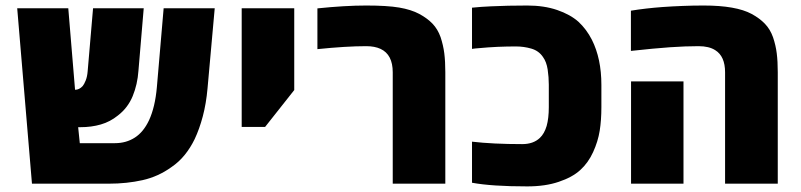

<svg xmlns="http://www.w3.org/2000/svg" viewBox="-20 -662 2887 692"><path d="M95.2 0 42 -632.3H226.1L250.5 -338.4Q265.6 -338.4 277.8 -351.6Q283.2 -357.9 288.8 -371.8Q294.4 -385.7 295.9 -404.8L315.4 -632.3H498L479 -407.2Q475.6 -357.9 458.3 -315.7Q440.9 -273.4 404.8 -245.6Q377 -223.1 343.3 -213.4Q309.6 -203.6 269.5 -203.6H261.7L267.6 -146H394.5Q434.6 -146 465.8 -166Q497.1 -186 517.1 -228.5Q539.1 -275.9 545.4 -348.1L569.8 -632.3H753.9L728 -343.8Q723.1 -288.6 710.9 -242.7Q698.7 -196.8 681.6 -160.6Q666.5 -129.4 645.8 -103.8Q625 -78.1 597.7 -59.6Q550.3 -25.4 493.7 -12.7Q437 0 372.6 0Z M851.1 -204.6V-632.3H1040.5V-337.4L935.5 -204.6Z M1395.5 0V-401.4Q1395.5 -465.3 1351.6 -485.8Q1330.6 -495.6 1299.8 -495.6Q1263.7 -495.6 1219.7 -492.9Q1175.8 -490.2 1124 -484.9V-631.8Q1223.6 -642.1 1299.8 -642.1Q1375.5 -642.1 1418.7 -634.8Q1461.9 -627.4 1491.2 -611.8Q1520 -596.2 1538.8 -576.7Q1557.6 -557.1 1567.9 -528.3Q1577.6 -499 1581.3 -470Q1585 -440.9 1585 -401.4V0Z M1880.4 9.8Q1752.4 9.8 1681.2 -3.4V-151.4Q1756.8 -142.6 1862.3 -142.6Q1902.3 -142.6 1925.8 -165Q1941.9 -180.2 1950.2 -208Q1958 -235.8 1958 -275.9V-356.9Q1958 -383.8 1953.9 -411.4Q1949.7 -439 1937 -456.5Q1921.9 -479 1895 -486.8Q1868.2 -494.6 1839.4 -494.6Q1807.6 -494.6 1773.9 -493.2Q1740.2 -491.7 1704.6 -488.3Q1698.7 -487.8 1692.9 -487.3Q1687 -486.8 1681.2 -485.8V-634.3Q1696.8 -635.7 1714.1 -637.2Q1731.4 -638.7 1749.5 -639.2Q1809.1 -642.1 1880.4 -642.1Q1940.9 -642.1 1988 -626Q2035.2 -609.9 2064.9 -583.5Q2094.2 -556.2 2113.3 -518.6Q2147.5 -450.7 2147.5 -356V-275.9Q2147.5 -229 2141.4 -190.7Q2135.3 -152.3 2117.7 -113.8Q2100.1 -75.2 2071.3 -49.1Q2042.5 -22.9 1994.1 -6.8Q1945.8 9.8 1880.4 9.8Z M2593.3 0V-401.4Q2593.3 -459 2558.1 -481Q2535.6 -495.6 2497.6 -495.6Q2450.7 -495.6 2394.8 -491.7Q2338.9 -487.8 2253.9 -478.5V-623.5Q2308.1 -632.3 2368.2 -636.7Q2403.3 -639.2 2440.2 -640.6Q2477.1 -642.1 2516.1 -642.1Q2632.8 -642.1 2689 -611.8Q2717.8 -596.2 2736.8 -576.4Q2755.9 -556.6 2766.1 -527.8Q2775.9 -499 2779.5 -470Q2783.2 -440.9 2783.2 -401.4V0ZM2254.4 0V-368.7H2443.4V0Z"/></svg>

Font: Open Sans ExtraBold
Style: Regular
Weight: 800
Designer: Monotype Design Team
Foundry: Monotype Imaging Inc.
Version: Version 3.003; ttfautohint (v1.8.4)